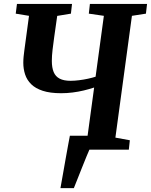

<svg xmlns="http://www.w3.org/2000/svg" viewBox="-20 -763 770 979"><path d="M288.2 196.4Q294.6 161.2 301.6 121.1Q308.6 81.1 315.4 42.8Q322.3 4.5 327.8 -25.8Q333.4 -56 336.3 -70.8H452.8L435.9 0Q432.1 8.2 421.4 34Q410.8 59.9 397.9 92.3Q385 124.7 373.6 153.5Q362.3 182.3 356.5 196.4ZM329.5 0 335.7 -48.2 425.3 -61.3 460 -316.7Q434.9 -308.4 407 -301.7Q379.1 -295 350.2 -291.4Q321.3 -287.7 291.8 -287.7Q235.4 -287.7 198 -300Q160.5 -312.3 138.9 -333.8Q117.2 -355.3 108 -383.5Q98.8 -411.7 98.8 -442.9Q98.8 -458.9 100.5 -475.7Q102.2 -492.6 104.1 -506L127.9 -682.3L60.2 -693.4L66.5 -743H347.2L341.6 -693.4L271.7 -681.9L256.3 -573.3Q251.7 -541.3 248 -509.3Q244.3 -477.3 244.3 -452.6Q244.3 -418.1 253.7 -395.5Q263.1 -372.9 284.2 -362Q305.3 -351 339.8 -351Q360.1 -351 383.7 -354Q407.2 -356.9 429.3 -361.8Q451.5 -366.7 467.4 -371.9L509.6 -682.3L432.9 -693.4L438.4 -743H729.8L724.1 -693.4L652.7 -682.3L568.4 -61.3L642 -47.8L636.9 0Z"/></svg>

Font: Merriweather Light
Style: Italic
Weight: 300
Italic angle: -7.8°
Designer: Eben Sorkin
Foundry: Eben Sorkin
Version: Version 2.101